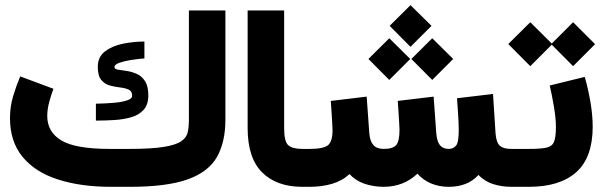

<svg xmlns="http://www.w3.org/2000/svg" viewBox="-20 -722 2329 742"><path d="M477.5 -146.5Q564 -146.5 611.6 -154.1Q659.2 -161.6 680.2 -176Q701.2 -190.4 705.6 -211.2Q710 -231.9 710 -258.8V-681.6H851.1V-259.8Q851.1 -172.9 818.4 -115.2Q785.6 -57.6 705.3 -28.8Q625 0 481 0H410.2Q291.5 0 203.4 -28.6Q115.2 -57.1 66.9 -116.2Q18.6 -175.3 18.6 -265.6Q18.6 -310.1 30.8 -350.6Q43 -391.1 58.1 -426.8L186.5 -378.9Q178.2 -356.9 170.4 -328.4Q162.6 -299.8 162.6 -272.9Q163.1 -211.4 217.5 -179Q272 -146.5 405.3 -146.5ZM350.6 -321.3Q385.7 -321.8 417.7 -324.5Q449.7 -327.1 470.2 -333.7Q490.7 -340.3 490.7 -351.6Q490.7 -369.6 477.3 -375.7Q463.9 -381.8 444.1 -384Q424.3 -386.2 404.5 -391.6Q384.8 -397 371.3 -413.1Q357.9 -429.2 357.9 -463.4Q357.9 -502 385.5 -523.2Q413.1 -544.4 454.8 -553Q496.6 -561.5 538.1 -561.5V-496.1Q513.2 -494.6 486.3 -490.2Q459.5 -485.8 440.9 -479.2Q422.4 -472.7 422.4 -462.9Q422.4 -455.1 435.5 -452.9Q448.7 -450.7 468.3 -448Q487.8 -445.3 507.3 -437Q526.9 -428.7 540 -409.2Q553.2 -389.6 553.2 -353.5Q553.2 -317.4 534.9 -297.4Q516.6 -277.3 486.8 -268.8Q457 -260.3 421.4 -258.1Q385.7 -255.9 350.6 -255.9Z M1161.1 0H1148.9Q1048.8 0 992.9 -55.9Q937 -111.8 937 -227.1V-681.6H1078.1V-226.6Q1078.1 -174.8 1094.2 -160.6Q1110.4 -146.5 1148.9 -146.5H1161.1Z M1485.8 -622.1 1566.4 -702.1 1647.5 -622.1 1566.4 -541ZM1569.8 -494.1 1650.4 -574.2 1731.4 -494.1 1650.4 -413.1ZM1403.8 -494.1 1484.4 -574.2 1565.4 -494.1 1484.4 -413.1ZM1714.4 -146.5Q1731.4 -146.5 1742.2 -158.9Q1752.9 -171.4 1752.9 -218.3Q1752.9 -229 1752 -251Q1751 -272.9 1749.3 -297.9Q1747.6 -322.8 1746.1 -342.3L1885.3 -358.9L1895 -207.5Q1897.5 -172.4 1911.1 -159.4Q1924.8 -146.5 1956.1 -146.5H1970.7V0H1957Q1918.5 0 1885.3 -10.7Q1852.1 -21.5 1829.1 -45.9Q1807.1 -22 1778.3 -11Q1749.5 0 1714.8 0Q1677.7 0 1646.7 -12.7Q1615.7 -25.4 1593.3 -50.8Q1539.6 0 1461.9 0Q1421.4 -0.5 1387.7 -12.2Q1354 -23.9 1330.6 -49.3Q1302.2 -22.9 1262.9 -11.5Q1223.6 0 1175.3 0H1141.6V-146.5H1176.3Q1229.5 -146.5 1247.3 -160.6Q1265.1 -174.8 1265.1 -219.2Q1265.1 -226.6 1263.9 -246.8Q1262.7 -267.1 1261.2 -291Q1259.8 -314.9 1258.3 -332L1397 -348.6L1407.2 -207.5Q1409.7 -176.3 1422.9 -161.4Q1436 -146.5 1462.9 -146.5Q1498.5 -146.5 1511.2 -161.6Q1523.9 -176.8 1523.9 -219.2Q1523.9 -225.6 1522.7 -246.3Q1521.5 -267.1 1520 -291.3Q1518.6 -315.4 1517.1 -332L1655.8 -348.6L1666 -207.5Q1668.5 -175.3 1680.2 -160.9Q1691.9 -146.5 1714.4 -146.5Z M2239.7 -424.8Q2252.4 -381.8 2261.5 -329.6Q2270.5 -277.3 2270.5 -232.4Q2270.5 -113.3 2207 -56.6Q2143.6 0 2023.9 0H1951.2V-146.5H2023.9Q2069.3 -146.5 2091.6 -151.4Q2113.8 -156.2 2121.1 -174.1Q2128.4 -191.9 2128.4 -231Q2128.4 -264.2 2120.6 -310.3Q2112.8 -356.4 2104.5 -391.6ZM1944.3 -551.8 2029.3 -636.2 2112.3 -553.7 2194.8 -636.2 2279.8 -551.3 2194.8 -466.3 2112.3 -549.3 2029.3 -466.3Z"/></svg>

Font: Vazir Black WOL-UI
Style: Black-WOL-UI
Weight: 900
Designer: Saber Rastikerdar
Foundry: Saber Rastikerdar
Version: Version 30.0.0